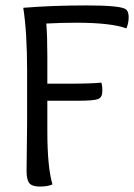

<svg xmlns="http://www.w3.org/2000/svg" viewBox="-20 -686 495 709"><path d="M78.1 -54.2 80.1 -231V-423.8Q80.1 -566.9 65.9 -657.2Q172.9 -666 300.8 -666Q428.2 -666 445.8 -650.9Q455.1 -643.1 455.1 -622.1Q455.1 -601.1 446.8 -581.1Q390.1 -602.1 261.2 -602.1Q208 -602.1 150.9 -599.1Q154.8 -555.2 154.8 -480V-377H233.9Q316.9 -377 354 -380.9Q357.9 -373 357.9 -349.6Q357.9 -326.2 342 -320.1Q326.2 -314 268.1 -314H154.8V-203.1Q154.8 -67.9 173.8 -4.9Q155.8 2.9 127 2.9Q98.1 2.9 88.1 -10Q78.1 -22.9 78.1 -54.2Z"/></svg>

Font: Sukar
Style: Regular
Weight: 400
Designer: Dario Muhafara - Ghiath Alsory
Foundry: Dario Muhafara - Ghiath Alsory
Version: Version 1.00 March 17, 2016, initial release